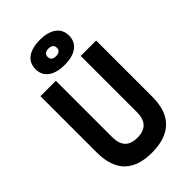

<svg xmlns="http://www.w3.org/2000/svg" viewBox="-275 -1030 1136 1136"><g transform="rotate(-45 293.0 -461.5)"><path d="M290.9 9.8Q60.1 9.8 60.1 -222.7V-693.4H189V-222.7Q189 -168.5 214.1 -141.1Q239.3 -113.8 293 -113.8Q397 -113.8 397 -222.7V-693.4H525.9V-222.7Q525.9 -106.4 466.1 -48.3Q406.4 9.8 290.9 9.8ZM292.9 -722.7Q226.1 -722.7 189.2 -750.1Q152.3 -777.5 152.3 -827.2Q152.3 -877 189.3 -904.3Q226.2 -931.6 293.1 -931.6Q359.9 -931.6 396.7 -904.2Q433.6 -876.8 433.6 -827.1Q433.6 -777.3 396.6 -750Q359.7 -722.7 292.9 -722.7ZM292.7 -795.4Q311.5 -795.4 321.5 -803.7Q331.5 -812 331.5 -827.2Q331.5 -842.8 321.5 -851.1Q311.5 -859.4 292.7 -859.4Q274.4 -859.4 264.4 -851.1Q254.4 -842.8 254.4 -827.2Q254.4 -812 264.4 -803.7Q274.4 -795.4 292.7 -795.4Z"/></g></svg>

Font: Cascadia Mono
Style: Regular
Weight: 400
Monospace: yes
Designer: Aaron Bell
Foundry: Saja Typeworks
Version: Version 2404.023